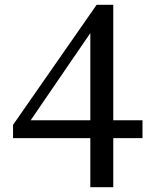

<svg xmlns="http://www.w3.org/2000/svg" viewBox="-20 -756 631 795"><path d="M107 -258H354V-619ZM570 -184H449V19H354V-184H34V-239L380 -736H449V-258H570Z"/></svg>

Font: Early Summer Mincho Screen
Style: Regular
Weight: 400
Designer: GuiWonder
Version: Version 1.002